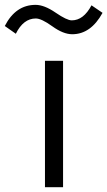

<svg xmlns="http://www.w3.org/2000/svg" viewBox="-101 -778 446 798"><path d="M-81.1 -669.9Q-36.1 -757.8 46.9 -757.8Q83 -757.8 129.9 -725.6Q176.8 -693.4 197.3 -693.4Q246.1 -693.4 279.3 -755.9L325.2 -724.6Q276.4 -635.7 199.2 -635.7Q162.1 -635.7 116.7 -668.5Q71.3 -701.2 47.9 -701.2Q-3.9 -701.2 -35.2 -637.7ZM85.9 0V-525.4H161.1V0Z"/></svg>

Font: Gothic A1
Style: Regular
Weight: 400
Designer: HanYang I&C Co.,Ltd.
Foundry: HanYang I&C Co.,Ltd.
Version: Version 2.50